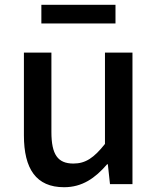

<svg xmlns="http://www.w3.org/2000/svg" viewBox="-20 -770 660 803"><path d="M248 13C324 13 378 -25 428 -83H431L440 0H534V-550H419V-168C373 -110 338 -86 287 -86C222 -86 195 -123 195 -218V-550H80V-204C80 -64 131 13 248 13ZM153 -672H463V-750H153Z"/></svg>

Font: Noto Sans T Chinese Medium
Style: Regular
Weight: 500
Designer: Ryoko NISHIZUKA (kana & ideographs); Paul D. Hunt (Latin, Greek & Cyrillic); Wenlong ZHANG (bopomofo); Sandoll Communica
Foundry: Adobe Systems Incorporated
Version: Version 1.000;PS 1;hotconv 1.0.78;makeotf.lib2.5.61930